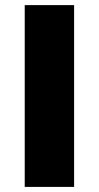

<svg xmlns="http://www.w3.org/2000/svg" viewBox="-20 -734 388 754"><path d="M77.1 0V-713.9H271V0Z"/></svg>

Font: TypoPRO Open Sans
Style: Regular
Weight: 800
Foundry: Ascender Corporation
Version: Version 1.10